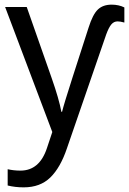

<svg xmlns="http://www.w3.org/2000/svg" viewBox="-20 -566 555 826"><path d="M515 -534V-469Q497 -474 486 -474Q470 -474 459 -461Q448 -448 437 -418L268 72Q240 155 196.5 197.5Q153 240 82 240Q45 240 13 232V162Q39 168 68 168Q150 168 182 71L205 2L2 -536H95L202 -231Q234 -140 244 -85H247Q255 -118 292 -233L361 -447Q379 -504 401 -525Q423 -546 460 -546Q491 -546 515 -534Z"/></svg>

Font: Noto Sans Display
Style: Regular
Weight: 400
Designer: Monotype Design team
Foundry: Monotype Imaging Inc.
Version: Version 1.000